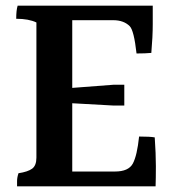

<svg xmlns="http://www.w3.org/2000/svg" viewBox="-20 -702 608 675"><path d="M234 -99H384Q432 -99 447 -127Q462 -155 469 -222Q508 -222 524 -219Q528 -161 528 -118Q528 -75 527 -47H40Q40 -53 40 -65.5Q40 -78 45 -93Q78 -98 93 -109Q108 -120 108 -148V-623Q81 -636 37 -636Q37 -666 42 -682H517Q517 -661 517 -617Q517 -573 512 -516Q492 -514 460 -514Q451 -595 436 -610Q415 -631 378 -631H234V-393L378 -404H417V-331H378L234 -339Z"/></svg>

Font: Halant SemiBold
Style: Regular
Weight: 600
Designer: Hitesh Malaviya (Devanagari), Satya Rajpurohit (Latin)
Foundry: Indian Type Foundry
Version: Version 1.101;PS 1.0;hotconv 1.0.78;makeotf.lib2.5.61930; tt